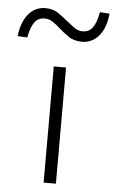

<svg xmlns="http://www.w3.org/2000/svg" viewBox="-103 -774 484 810"><g transform="rotate(5 139.0 -368.5)"><path d="M113 0V-492H165V0ZM-9 -604 -50 -606Q-43 -667 -14.5 -700.5Q14 -734 57 -734Q90 -734 113 -717.5Q136 -701 154 -686Q168 -675 184.5 -662.5Q201 -650 221 -650Q248 -650 263.5 -671Q279 -692 287 -737L328 -734Q322 -673 293.5 -639.5Q265 -606 222 -606Q187 -606 163.5 -623Q140 -640 124 -654Q110 -667 93.5 -678.5Q77 -690 57 -690Q30 -690 14.5 -669Q-1 -648 -9 -604Z"/></g></svg>

Font: Nunito Sans 7pt SemiExpanded ExtraLight
Style: Regular
Weight: 250
Width: 6
Designer: Vernon Adams
Foundry: Vernon Adams
Version: Version 3.101;gftools[0.9.27]